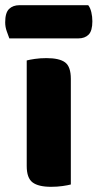

<svg xmlns="http://www.w3.org/2000/svg" viewBox="-47 -712 376 740"><path d="M56 -257H226V-1Q215 2 194.5 5Q174 8 150 8Q101 8 78.5 -9Q56 -26 56 -72ZM226 -211H56V-479Q67 -482 87.5 -485Q108 -488 132 -488Q182 -488 204 -471.5Q226 -455 226 -408ZM255 -564H-11Q-15 -575 -21 -591.5Q-27 -608 -27 -626Q-27 -663 -12 -677.5Q3 -692 28 -692H293Q301 -682 305 -665Q309 -648 309 -630Q309 -593 294.5 -578.5Q280 -564 255 -564Z"/></svg>

Font: Baloo Tamma 2 ExtraBold
Style: Regular
Weight: 800
Designer: Divya Kowshik, Shuchita Grover and Ek Type
Foundry: Ek Type
Version: Version 1.700